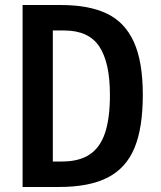

<svg xmlns="http://www.w3.org/2000/svg" viewBox="-20 -745 640 765"><path d="M70 -725H222.5Q335 -725 406.5 -690.5Q478 -656 513.5 -577.5Q549 -499 549 -367Q549 -235.5 515.8 -155.5Q482.5 -75.5 409.5 -37.8Q336.5 0 214.5 0H70ZM418 -367Q418 -495.5 375.8 -559.5Q333.5 -623.5 236 -623.5H190.5V-101.5H227Q296 -101.5 338 -130Q380 -158.5 399 -216.8Q418 -275 418 -367Z"/></svg>

Font: JuliaMono SemiBold
Style: Regular
Weight: 600
Monospace: yes
Designer: cormullion
Foundry: corm
Version: Version 0.055; ttfautohint (v1.8.4)